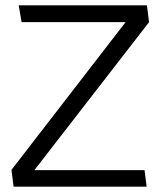

<svg xmlns="http://www.w3.org/2000/svg" viewBox="-20 -700 602 720"><path d="M522 -62H109L539 -617L531 -680H50L61 -617H451L23 -63L31 0H530Z"/></svg>

Font: Catamaran Thin
Style: Regular
Weight: 400
Version: Version 2.000